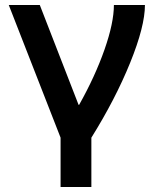

<svg xmlns="http://www.w3.org/2000/svg" viewBox="-20 -540 614 767"><path d="M294 -121H296Q360 -235 397.5 -342Q435 -449 435 -520H559Q559 -435 500 -289.5Q441 -144 345 10V207H222V10L15 -520H139Z"/></svg>

Font: Non Bureau Medium
Style: Regular
Weight: 500
Designer: Jona Saucedo
Foundry: Non Foundry
Version: Version 1.000; ttfautohint (v1.8.4)